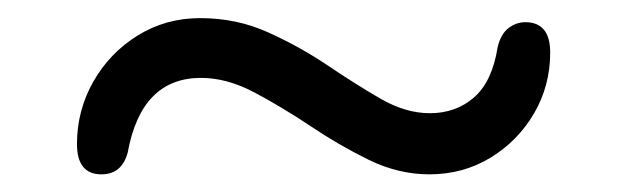

<svg xmlns="http://www.w3.org/2000/svg" viewBox="-20 -455 692 212"><path d="M454 -262.5Q420 -262.5 387.2 -278.5Q354.5 -294.5 322.8 -315.8Q291 -337 260.8 -353Q230.5 -369 202 -369Q136 -369 121 -286.5Q114.5 -262.5 92 -262.5Q65 -262.5 65 -296Q65 -333 83 -364.8Q101 -396.5 132 -415.8Q163 -435 201 -435Q241.5 -435 276.2 -419.2Q311 -403.5 341.8 -382.8Q372.5 -362 400.2 -346Q428 -330 454.5 -330Q483.5 -330 503.5 -347.5Q523.5 -365 529.5 -403Q533 -417.5 541.5 -424Q550 -430.5 560 -430.5Q587.5 -430.5 587.5 -397Q587.5 -360.5 569.8 -330Q552 -299.5 521.8 -281Q491.5 -262.5 454 -262.5Z"/></svg>

Font: Fraunces 9pt Soft
Style: Regular
Weight: 400
Version: Version 1.000;[0bf87f6ff]